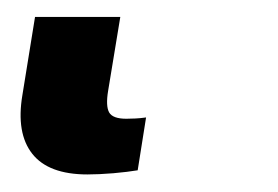

<svg xmlns="http://www.w3.org/2000/svg" viewBox="-20 38 321 222"><path d="M81.1 239.7Q36.1 239.7 17.3 215.8Q-1.5 191.9 5.9 147.9L20.5 57.6H119.1L105 143.1Q102.1 160.6 106.2 168Q110.4 175.3 126 175.3Q131.3 175.3 136.5 175Q141.6 174.8 148.9 173.8L139.2 234.9Q127.9 236.8 111.1 238.3Q94.2 239.7 81.1 239.7Z"/></svg>

Font: Inter 17pt SemiBold
Style: Italic
Weight: 600
Italic angle: -9.3988°
Version: Version 4.001;git-66647c0bb